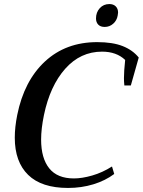

<svg xmlns="http://www.w3.org/2000/svg" viewBox="-20 -918 705 948"><path d="M454 -827Q454 -857 472.5 -877.5Q491 -898 520 -898Q540 -898 551.5 -886.5Q563 -875 563 -856Q563 -851 561 -841Q557 -817 539 -801Q521 -785 497 -785Q476 -785 465 -796.5Q454 -808 454 -827ZM53 -238Q53 -290 65 -350Q99 -519 202 -614.5Q305 -710 460 -710Q536 -710 585.5 -690.5Q635 -671 665 -634L626 -496H594Q592 -516 592 -532Q592 -566 598 -622Q555 -663 484 -663Q377 -663 302 -578.5Q227 -494 197 -350Q183 -282 183 -229Q183 -137 223 -87Q263 -37 345 -37Q385 -37 435.5 -51.5Q486 -66 533 -96L544 -59Q500 -26 441 -8Q382 10 316 10Q185 10 119 -54.5Q53 -119 53 -238Z"/></svg>

Font: Trirong SemiBold
Style: Italic
Weight: 600
Italic angle: -12°
Designer: Katatrad Team
Foundry: CadsonDemak
Version: Version 1.001